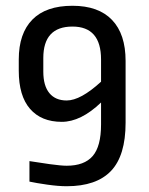

<svg xmlns="http://www.w3.org/2000/svg" viewBox="-20 -633 515 665"><path d="M415 -422V-208Q415 -94 364.5 -41Q314 12 211 12Q182 12 143.5 6.5Q105 1 82 -4V-75Q112 -70 152 -64.5Q192 -59 211 -59Q272 -59 301 -92.5Q330 -126 330 -202V-278Q260 -211 194 -211Q123 -211 84 -256Q45 -301 45 -388V-427Q45 -517 92 -565Q139 -613 231 -613Q321 -613 368 -564Q415 -515 415 -422ZM130 -432V-385Q130 -336 151 -310.5Q172 -285 211 -285Q259 -285 330 -350V-427Q330 -541 231 -541Q130 -541 130 -432Z"/></svg>

Font: Ropa Sans
Style: Regular
Weight: 400
Designer: Botio Nikoltchev
Foundry: Botio Nikoltchev
Version: Version 1.100